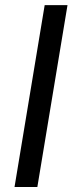

<svg xmlns="http://www.w3.org/2000/svg" viewBox="-20 -748 297 768"><path d="M250 -727.5 129.4 0H38.1L158.7 -727.5Z"/></svg>

Font: Inter 20pt
Style: Italic
Weight: 400
Italic angle: -9.3988°
Version: Version 4.001;git-66647c0bb